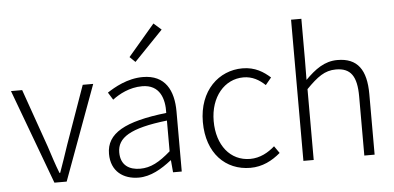

<svg xmlns="http://www.w3.org/2000/svg" viewBox="-55 -953 2212 1077"><g transform="rotate(-5 1051.0 -414.0)"><path d="M211 0H280L476 -533H417L301 -206C284 -154 265 -100 248 -52H244C225 -100 208 -154 191 -206L76 -533H13Z M723 -635 885 -803 842 -841 692 -665ZM685 13C753 13 815 -24 871 -68H873L879 0H928V-338C928 -456 883 -547 756 -547C669 -547 595 -504 554 -477L580 -435C617 -463 676 -496 748 -496C848 -496 873 -414 870 -335C635 -308 530 -250 530 -134C530 -35 599 13 685 13ZM697 -36C637 -36 588 -64 588 -137C588 -219 659 -268 870 -292V-119C806 -63 757 -36 697 -36Z M1314 13C1382 13 1437 -16 1484 -56L1456 -96C1420 -64 1373 -37 1317 -37C1205 -37 1131 -130 1131 -266C1131 -402 1212 -496 1318 -496C1369 -496 1407 -473 1440 -442L1473 -482C1436 -515 1389 -547 1317 -547C1185 -547 1070 -444 1070 -266C1070 -89 1175 13 1314 13Z M1613 0H1671V-399C1734 -463 1776 -495 1839 -495C1923 -495 1956 -446 1956 -333V0H2014V-341C2014 -478 1965 -547 1852 -547C1779 -547 1726 -507 1670 -451L1671 -567V-795H1613Z"/></g></svg>

Font: Spoqa Han Sans Neo Light
Style: Regular
Weight: 300
Designer: [Spoqa Han Sans Neo] Dong-huui Kim ___ Younghwa Kang ___ Yujin Lee ___ [Noto Sans] Ryoko NISHIZUKA ____ (kana & ideograp
Foundry: Spoqa (http://www.spoqa-han-sans.com)
Version: Version 1.100;hotconv 1.0.109;makeotfexe 2.5.65596